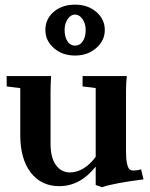

<svg xmlns="http://www.w3.org/2000/svg" viewBox="-20 -778 637 814"><path d="M298.3 -542.5Q244.6 -542.5 208.5 -574Q172.4 -605.5 172.4 -650.9Q172.4 -697.8 208 -728Q243.7 -758.3 298.3 -758.3Q352.5 -758.3 388.4 -727.3Q424.3 -696.3 424.3 -650.9Q424.3 -605.5 387.7 -574Q351.1 -542.5 298.3 -542.5ZM343.3 -650.9Q343.3 -677.2 329.8 -696.8Q316.4 -716.3 298.3 -716.3Q279.8 -716.3 266.8 -696.8Q253.9 -677.2 253.9 -650.9Q253.9 -621.1 266.1 -602.8Q278.3 -584.5 298.3 -584.5Q318.4 -584.5 330.8 -602.8Q343.3 -621.1 343.3 -650.9ZM231.4 11.2Q154.8 11.2 110.4 -46.4Q65.9 -104 65.9 -206.1V-404.3L8.3 -411.6V-455.6H196.8Q194.3 -421.4 194.3 -390.6V-168.5Q194.3 -110.4 216.6 -78.9Q238.8 -47.4 276.4 -46.9Q306.2 -46.9 334.7 -64.5Q363.3 -82 385.7 -113.3V-404.8L330.1 -411.6V-455.6H517.6Q514.2 -423.8 514.2 -390.6V-134.8Q514.2 -102.5 518.6 -84.2Q522.9 -65.9 529.1 -60.5Q535.2 -55.2 543.9 -55.2Q563 -55.2 578.1 -60.1L588.4 -17.6Q461.9 -1.5 413.1 15.6L385.7 6.3V-71.8Q320.3 11.2 231.4 11.2Z"/></svg>

Font: Elstob 6pt
Style: Bold
Weight: 700
Designer: Peter S. Baker
Version: Version 1.015